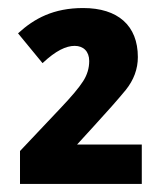

<svg xmlns="http://www.w3.org/2000/svg" viewBox="-20 -874 406 478"><path d="M333 -514.2H171.9L212.9 -559.1C245.6 -594.7 272.5 -625 293 -649.9C313 -674.8 323.2 -702.1 323.2 -731.9C323.2 -810.5 273.4 -854 187 -854C113.3 -854 65.4 -828.1 24.9 -791L85.9 -716.8C119.1 -748 144.5 -759.8 166 -759.8C187.5 -759.8 202.1 -746.1 202.1 -722.2C202.1 -704.6 197.3 -688 187 -671.9C176.8 -655.8 158.2 -633.8 130.9 -605L29.8 -498V-416H333Z"/></svg>

Font: Avrile Sans
Style: Bold
Weight: 700
Designer: Monotype Design Team, Google (font), Stefan Peev (BGR Cyrillic), Cristiano Sobral (main changes)
Foundry: The Avrile Sans Project Authors
Version: Version 3.110